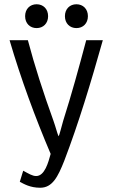

<svg xmlns="http://www.w3.org/2000/svg" viewBox="-20 -720 531 902"><path d="M463 -531C407 -332 349 -140 282 35C252 111 226 162 169 162C121 162 92 144 73 134L89 82C115 96 132 107 150 107C190 107 207 43 218 3C146 -166 78 -350 25 -531H111C142 -413 184 -283 231 -153C242 -122 249 -93 255 -80C259 -82 269 -127 277 -153C317 -279 349 -396 385 -531ZM206 -644C206 -610 183 -588 152 -588C121 -588 98 -610 98 -644C98 -678 121 -700 152 -700C183 -700 206 -678 206 -644ZM393 -644C393 -610 370 -588 339 -588C308 -588 285 -610 285 -644C285 -678 308 -700 339 -700C370 -700 393 -678 393 -644Z"/></svg>

Font: Repo Regular
Style: Regular
Weight: 400
Designer: Stefan Peev
Foundry: Context Ltd
Version: Version 1.502